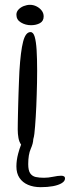

<svg xmlns="http://www.w3.org/2000/svg" viewBox="-20 -588 290 796"><path d="M148.5 188Q119 188 96.2 178.2Q73.5 168.5 60.8 149.5Q48 130.5 48 102Q48 77 55 50Q60.5 29 67.5 11.5Q67.5 11.5 67.5 11.5Q59.5 0.5 56.5 -16.2Q53.5 -33 53.5 -51Q53.5 -63.5 53.8 -79.5Q54 -95.5 54.5 -114.8Q55 -134 55.5 -155.5Q56 -177 56.8 -199.8Q57.5 -222.5 58.5 -246.2Q59.5 -270 60.5 -293Q65.5 -375.5 75.8 -415.2Q86 -455 106.5 -455Q118 -455 123.8 -435.8Q129.5 -416.5 131.8 -380.8Q134 -345 134 -294Q134 -270 133.5 -245Q133 -220 132.2 -195.5Q131.5 -171 130.5 -148Q129.5 -125 128.2 -104Q127 -83 125.5 -65.2Q124 -47.5 122.5 -33.5Q121 -21 118 -11Q117.5 6.5 107.5 29Q97 52.5 97 92.5Q97 118.5 105.2 130.5Q113.5 142.5 128 145.8Q142.5 149 162.5 149Q180 149 200.2 144.8Q220.5 140.5 233.5 140.5Q240.5 140.5 245 143Q249.5 145.5 249.5 152Q249.5 163 236 171.2Q222.5 179.5 199.8 183.8Q177 188 148.5 188ZM108.5 -483.5Q85.5 -483.5 66.8 -494.8Q48 -506 48 -527Q48 -539 56.5 -548.2Q65 -557.5 78.2 -562.8Q91.5 -568 104.5 -568Q118.5 -568 131.5 -561.5Q144.5 -555 152.8 -544.2Q161 -533.5 161 -520Q161 -500.5 145.5 -492Q130 -483.5 108.5 -483.5Z"/></svg>

Font: Gluten Thin ExtraLight
Style: Regular
Weight: 250
Version: Version 1.300